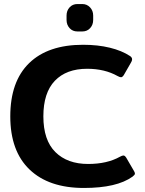

<svg xmlns="http://www.w3.org/2000/svg" viewBox="-20 -917 718 952"><path d="M310 -818V-840Q310 -864 325 -880.5Q340 -897 364 -897H388Q411 -897 426.5 -880.5Q442 -864 442 -840V-818Q442 -794 427 -777.5Q412 -761 388 -761H364Q340 -761 325 -777.5Q310 -794 310 -818ZM31 -340Q31 -513 124.5 -604Q218 -695 392 -695Q465 -695 524.5 -680.5Q584 -666 625 -639Q635 -632 635 -623Q635 -615 629 -606L594 -545Q587 -534 580 -534Q574 -534 563 -540Q499 -576 412 -576Q309 -576 252 -516.5Q195 -457 195 -340Q195 -222 254.5 -163Q314 -104 417 -104Q511 -104 575 -140Q586 -146 592 -146Q599 -146 606 -135L645 -68Q649 -61 649 -56Q649 -50 637 -41Q559 15 396 15Q222 15 126.5 -76.5Q31 -168 31 -340Z"/></svg>

Font: Mitr Medium
Style: Regular
Weight: 500
Designer: Thanarat Vachiruckul
Foundry: Cadson Demak
Version: Version 1.002